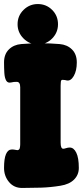

<svg xmlns="http://www.w3.org/2000/svg" viewBox="-30 -905 410 950"><path d="M79 25Q39 25 14.5 -4.5Q-10 -34 -10 -74Q-10 -120 -0.5 -142Q9 -164 25 -165Q34 -166 41 -164.5Q48 -163 56 -162Q66 -163 68 -172.5Q70 -182 70 -191V-473Q70 -500 53 -500Q46 -500 39 -499.5Q32 -499 25 -497Q8 -493 0.5 -506.5Q-7 -520 -8.5 -544Q-10 -568 -10 -596Q-10 -637 14 -660.5Q38 -684 75 -687Q170 -695 265 -687Q302 -684 326 -660.5Q350 -637 350 -596Q350 -555 335 -529Q320 -503 300 -507Q296 -508 291.5 -509Q287 -510 279 -510Q272 -510 271 -500Q270 -490 270 -481V-199Q270 -169 283 -169Q288 -169 297 -172Q306 -175 315 -175Q335 -175 347.5 -149.5Q360 -124 360 -74Q360 -40 336.5 -16.5Q313 7 269 14Q220 22 172.5 23.5Q125 25 79 25ZM57 -785Q57 -827 86.5 -856Q116 -885 157 -885Q199 -885 228 -856Q257 -827 257 -785Q257 -744 228 -714.5Q199 -685 157 -685Q116 -685 86.5 -714.5Q57 -744 57 -785Z"/></svg>

Font: Winky Sans Black
Style: Regular
Weight: 900
Designer: Simon Atzbach
Foundry: typofactur
Version: Version 1.205